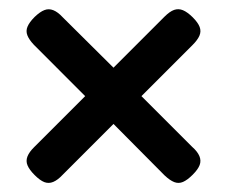

<svg xmlns="http://www.w3.org/2000/svg" viewBox="-20 -462 493 417"><path d="M287.2 -253.2 397.2 -143.2Q409 -132.8 413.1 -122.9Q417.2 -113 413.6 -103.5Q410 -94 398.5 -82.5Q387 -71 377.5 -66.9Q368 -62.8 358.5 -66.5Q349 -70.2 337.5 -81L226.5 -192.8L116.2 -82.5Q105.5 -71 95.6 -66.9Q85.8 -62.8 76.2 -66.5Q66.8 -70.2 55.2 -81.8Q43.8 -93.2 39.8 -102.8Q35.8 -112.2 39.6 -122.1Q43.5 -132 54.2 -142.5L165 -253.2L53.5 -364.8Q43 -376 39.4 -385.4Q35.8 -394.8 39.8 -404.2Q43.8 -413.8 55.2 -425.2Q67 -436.5 76.5 -440.1Q86 -443.8 95.9 -439.8Q105.8 -435.8 116.2 -424.5L226.5 -315L337.5 -426Q348.8 -437.2 358.2 -440.5Q367.8 -443.8 377.4 -439.8Q387 -435.8 398.5 -424.5Q410 -413 413.6 -403.5Q417.2 -394 413.2 -384.6Q409.2 -375.2 398 -364Z"/></svg>

Font: Fredoka Light
Style: Regular
Weight: 300
Designer: Ben Nathan
Foundry: Milena B. Brandão, Ben Nathan
Version: Version 2.001